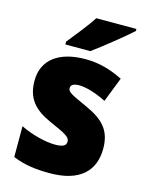

<svg xmlns="http://www.w3.org/2000/svg" viewBox="-117 -838 707 921"><g transform="rotate(15 236.5 -378.0)"><path d="M444 -756V-766H245C216 -721 168 -663 134 -620V-606H258C311 -645 404 -719 444 -756ZM439 -170C439 -263 393 -306 307 -345C223 -383 208 -390 208 -410C208 -426 223 -434 250 -434C285 -434 339 -417 385 -393L433 -516C370 -547 313 -563 246 -563C117 -563 36 -506 36 -400C36 -314 77 -266 160 -229C247 -191 265 -180 265 -158C265 -138 248 -129 210 -129C165 -129 96 -145 37 -174V-21C96 3 151 10 221 10C371 10 439 -60 439 -170Z"/></g></svg>

Font: Noto Sans Khmer SemiCondensed Black
Style: Regular
Weight: 900
Width: 4
Designer: Danh Hong and the Monotype Design Team
Foundry: Monotype Imaging Inc.
Version: Version 2.004